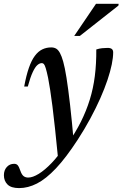

<svg xmlns="http://www.w3.org/2000/svg" viewBox="-97 -710 628 984"><path d="M45.5 -266.5H27Q37.5 -323.5 51 -362.2Q64.5 -401 81.8 -424Q99 -447 120 -457Q141 -467 165.5 -467Q180 -467 190.8 -460.8Q201.5 -454.5 210.2 -438.5Q219 -422.5 227 -394Q235 -366 243.8 -311.5Q252.5 -257 262 -174Q271.5 -91 281.5 23.5L201 106Q192.5 18 185.2 -49Q178 -116 171.8 -165.2Q165.5 -214.5 160 -250Q154.5 -285.5 149.5 -311Q142.5 -344 137.5 -360.2Q132.5 -376.5 128 -381.5Q123.5 -386.5 117.5 -386.5Q106 -386.5 94.5 -376.5Q83 -366.5 70.8 -340.5Q58.5 -314.5 45.5 -266.5ZM235 38.5 250.5 26Q290 -31 317.8 -86.5Q345.5 -142 363.2 -199.5Q381 -257 389 -320.2Q397 -383.5 396.5 -456.5Q412 -461.5 426.5 -463Q441 -464.5 454.5 -464.5Q469 -464.5 476 -459Q483 -453.5 483 -441.5Q483 -415.5 475.8 -379.8Q468.5 -344 453.8 -300Q439 -256 417 -206.2Q395 -156.5 366 -102.8Q337 -49 301 6.5Q241 98.5 189.8 152.8Q138.5 207 92.5 230.5Q46.5 254 1 254Q-40 254 -58.5 235.5Q-77 217 -77 188Q-77 162.5 -62.2 146Q-47.5 129.5 -24.5 129.5Q-12.5 129.5 -6 137.2Q0.5 145 7.5 165.5Q14.5 185.5 24.2 192.8Q34 200 47.5 200Q70.5 200 101.8 180.8Q133 161.5 167.8 125.2Q202.5 89 235 38.5ZM283.5 -526 395 -690.5H511L510 -681.5L312.5 -526Z"/></svg>

Font: Newsreader 36pt Medium
Style: Italic
Weight: 500
Italic angle: -17°
Designer: Hugues Gentile
Foundry: Production Type
Version: Version 1.003